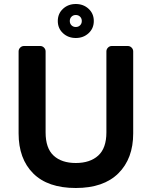

<svg xmlns="http://www.w3.org/2000/svg" viewBox="-20 -930 759 960"><path d="M638 -692C632.7 -697.3 626.3 -700 619 -700H539C531.7 -700 525.3 -697.3 520 -692C514.7 -686.7 512 -680.3 512 -673V-268C512 -215.3 498.3 -176.7 471 -152C443.7 -127.3 406.3 -115 359 -115C311.7 -115 274.7 -127.3 248 -152C221.3 -176.7 208 -215.3 208 -268V-673C208 -680.3 205.3 -686.7 200 -692C194.7 -697.3 188.3 -700 181 -700H100C92.7 -700 86.3 -697.3 81 -692C75.7 -686.7 73 -680.3 73 -673V-263C73 -178.3 97.3 -111.7 146 -63C194.7 -14.3 265.7 10 359 10C451.7 10 522.7 -14.5 572 -63.5C621.3 -112.5 646 -179 646 -263V-673C646 -680.3 643.3 -686.7 638 -692ZM423 -886C405.7 -902 384.3 -910 359 -910C333.7 -910 312.3 -902 295 -886C277.7 -870 269 -849.7 269 -825C269 -800.3 277.7 -780 295 -764C312.3 -748 333.7 -740 359 -740C384.3 -740 405.7 -748 423 -764C440.3 -780 449 -800.3 449 -825C449 -849.7 440.3 -870 423 -886ZM380.5 -803.5C374.8 -797.8 367.7 -795 359 -795C350.3 -795 343.2 -797.8 337.5 -803.5C331.8 -809.2 329 -816.3 329 -825C329 -833.7 331.8 -840.8 337.5 -846.5C343.2 -852.2 350.3 -855 359 -855C367.7 -855 374.8 -852.2 380.5 -846.5C386.2 -840.8 389 -833.7 389 -825C389 -816.3 386.2 -809.2 380.5 -803.5Z"/></svg>

Font: Rubik
Style: Regular
Weight: 500
Designer: Hubert & Fischer
Foundry: Hubert & Fischer
Version: Version 1.100